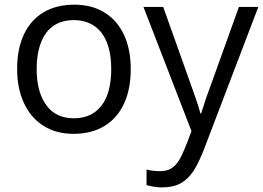

<svg xmlns="http://www.w3.org/2000/svg" viewBox="-20 -566 1133 826"><path d="M53.7 -269Q53.7 -356 83 -418.2Q112.3 -480.5 167.7 -513.2Q223.1 -545.9 299.3 -545.9Q374.5 -545.9 429.2 -512.5Q483.9 -479 513.2 -416.5Q542.5 -354 542.5 -269Q542.5 -182.1 513.2 -119.4Q483.9 -56.6 428.5 -23.4Q373 9.8 296.4 9.8Q220.7 9.8 166 -25.4Q111.3 -60.5 82.5 -123.8Q53.7 -187 53.7 -269ZM417.5 -112.8Q458.5 -167 458.5 -269Q458.5 -373.5 414.1 -428.2Q393.6 -453.1 364.3 -466.3Q335 -479.5 297.4 -479.5Q232.9 -479.5 192.9 -440.9Q166 -414.6 151.9 -370.8Q137.7 -327.1 137.7 -269Q137.7 -217.8 148.9 -177.7Q160.2 -137.7 181.6 -110.4Q221.7 -57.1 298.3 -57.1Q336.9 -57.1 366.9 -71.3Q397 -85.4 417.5 -112.8ZM610.4 230.5V163.1Q635.7 170.4 667.5 170.4Q695.8 170.4 714.8 159.7Q733.9 148.9 749.5 125Q769 94.2 803.7 -2L597.2 -536.1H682.1L790 -233.4Q806.2 -189.5 821.5 -144.5Q836.9 -99.6 842.3 -77.6H845.2Q858.9 -121.6 867.7 -147.2Q876.5 -172.9 899.9 -235.8L1007.8 -536.1H1091.3L858.4 74.2Q835.4 133.8 812.7 168.9Q790 204.1 757.8 222.2Q725.6 240.2 677.2 240.2Q647 240.2 610.4 230.5Z"/></svg>

Font: Viking Open Sans
Style: Regular
Weight: 400
Foundry: Ascender Corporation
Version: Version 2.001